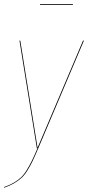

<svg xmlns="http://www.w3.org/2000/svg" viewBox="-30 -712 423 922"><path d="M319.8 -688.5H162.1L162.6 -692.4H320.3ZM373 -517.1 153.8 0Q137.7 38.1 126.7 61Q115.7 84 101.6 106.7Q87.4 129.4 72.3 143.1Q57.1 156.7 36.9 168.5Q16.6 180.2 -10.3 189.5V186Q16.1 177.2 35.9 165.5Q55.7 153.8 70.1 140.6Q84.5 127.4 98.4 104.7Q112.3 82 123 60.1Q133.8 38.1 149.9 0H147L63.5 -517.1H67.4L150.4 -2.4L368.7 -517.1Z"/></svg>

Font: Fira Sans Compressed Four
Style: Italic
Weight: 100
Width: 3
Italic angle: -8°
Designer: Carrois Corporate & Edenspiekermann AG
Foundry: Carrois Corporate GbR & Edenspiekermann AG
Version: Version 4.203;PS 004.203;hotconv 1.0.88;makeotf.lib2.5.64775